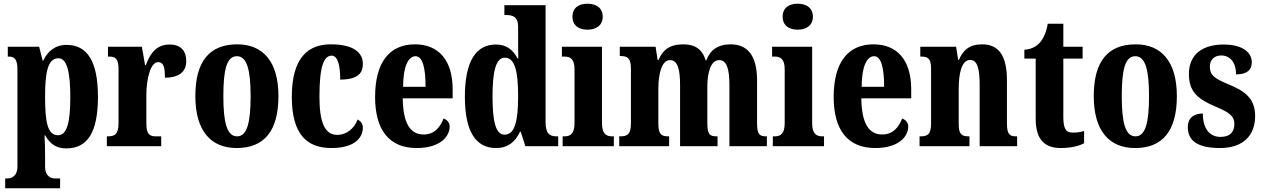

<svg xmlns="http://www.w3.org/2000/svg" viewBox="-20 -788 6808 1035"><path d="M8 227H304V174H276C259 174 223 166 223 109V53C223 10 222 -27 220 -58H224C248 -14 282 12 337 12C451 12 508 -73 508 -266C508 -460 449 -546 339 -546C276 -546 236 -510 213 -461H210L191 -536H22V-483H26C55 -483 74 -474 74 -412V109C74 166 37 174 20 174H8ZM293 -59C237 -59 223 -127 223 -267C223 -396 237 -474 295 -474C341 -474 359 -399 359 -266C359 -128 341 -59 293 -59Z M556 0H849V-53H821C790 -53 769 -61 769 -120V-277C769 -361 791 -453 832 -453C863 -453 869 -424 869 -369C939 -369 984 -397 984 -458C984 -510 958 -548 895 -548C830 -548 793 -510 766 -437H762L745 -536H562V-483H566C601 -483 619 -474 619 -415V-125C619 -62 597 -53 560 -53H556Z M1256 10C1404 10 1481 -82 1481 -270C1481 -458 1396 -549 1259 -549C1110 -549 1033 -458 1033 -270C1033 -82 1117 10 1256 10ZM1258 -53C1203 -53 1184 -128 1184 -270C1184 -412 1202 -485 1257 -485C1311 -485 1331 -412 1331 -270C1331 -128 1312 -53 1258 -53Z M1766 10C1900 10 1936 -52 1936 -100C1936 -121 1924 -135 1908 -144C1890 -97 1851 -61 1797 -61C1729 -61 1702 -132 1702 -267C1702 -438 1728 -488 1768 -488C1803 -488 1814 -428 1814 -359C1918 -359 1936 -401 1936 -444C1936 -501 1891 -549 1763 -549C1645 -549 1553 -482 1553 -266C1553 -61 1637 10 1766 10Z M2226 10C2354 10 2404 -53 2404 -106C2404 -128 2389 -143 2371 -149C2352 -100 2320 -63 2264 -63C2191 -63 2153 -123 2151 -258H2420V-307C2420 -465 2343 -549 2217 -549C2080 -549 2002 -453 2002 -265C2002 -91 2075 10 2226 10ZM2274 -320H2153C2153 -427 2180 -485 2220 -485C2258 -485 2274 -423 2274 -320Z M2654 10C2718 10 2758 -23 2783 -78H2787L2812 0H2989V-53H2981C2941 -53 2921 -69 2921 -130V-760H2699V-707H2707C2743 -707 2773 -699 2773 -644V-583C2773 -545 2773 -503 2774 -473H2770C2747 -516 2714 -548 2653 -548C2547 -548 2486 -460 2486 -267C2486 -75 2547 10 2654 10ZM2700 -62C2653 -62 2635 -130 2635 -268C2635 -403 2653 -477 2701 -477C2756 -477 2773 -403 2773 -269C2773 -135 2755 -62 2700 -62Z M3147 -628C3192 -628 3229 -650 3229 -698C3229 -747 3192 -768 3147 -768C3101 -768 3066 -747 3066 -698C3066 -650 3101 -628 3147 -628ZM3013 0H3289V-53H3280C3247 -53 3225 -67 3225 -125V-536H3009V-483H3023C3055 -483 3077 -469 3077 -415V-125C3077 -68 3056 -53 3023 -53H3013Z M3318 0H3587V-53H3584C3547 -53 3529 -62 3529 -119V-309C3529 -391 3547 -464 3592 -464C3633 -464 3646 -415 3646 -329V0H3848V-53H3844C3807 -53 3793 -62 3793 -124V-321C3793 -398 3812 -464 3857 -464C3898 -464 3912 -415 3912 -329V0H4114V-53H4112C4075 -53 4061 -62 4061 -124V-355C4061 -491 4008 -549 3918 -549C3849 -549 3807 -517 3788 -463H3784C3765 -524 3725 -549 3664 -549C3587 -549 3552 -517 3530 -465H3525L3514 -536H3321V-486H3324C3360 -486 3381 -477 3381 -420V-122C3381 -62 3360 -53 3323 -53H3318Z M4280 -628C4325 -628 4362 -650 4362 -698C4362 -747 4325 -768 4280 -768C4234 -768 4199 -747 4199 -698C4199 -650 4234 -628 4280 -628ZM4146 0H4422V-53H4413C4380 -53 4358 -67 4358 -125V-536H4142V-483H4156C4188 -483 4210 -469 4210 -415V-125C4210 -68 4189 -53 4156 -53H4146Z M4698 10C4826 10 4876 -53 4876 -106C4876 -128 4861 -143 4843 -149C4824 -100 4792 -63 4736 -63C4663 -63 4625 -123 4623 -258H4892V-307C4892 -465 4815 -549 4689 -549C4552 -549 4474 -453 4474 -265C4474 -91 4547 10 4698 10ZM4746 -320H4625C4625 -427 4652 -485 4692 -485C4730 -485 4746 -423 4746 -320Z M4937 0H5206V-53H5202C5166 -53 5148 -62 5148 -119V-309C5148 -390 5163 -465 5210 -465C5250 -465 5261 -414 5261 -329V0H5463V-53H5459C5423 -53 5408 -62 5408 -124V-355C5408 -491 5362 -549 5274 -549C5204 -549 5171 -516 5149 -465H5145L5134 -536H4941V-483H4945C4981 -483 4999 -474 4999 -418V-122C4999 -62 4979 -53 4941 -53H4937Z M5699 10C5762 10 5805 -5 5824 -16V-82C5806 -76 5785 -73 5762 -73C5723 -73 5712 -99 5712 -159V-472H5816V-536H5712V-660H5628C5620 -614 5606 -584 5591 -565C5575 -544 5546 -522 5502 -520V-472H5563V-148C5563 -31 5615 10 5699 10Z M6099 10C6247 10 6324 -82 6324 -270C6324 -458 6239 -549 6102 -549C5953 -549 5876 -458 5876 -270C5876 -82 5960 10 6099 10ZM6101 -53C6046 -53 6027 -128 6027 -270C6027 -412 6045 -485 6100 -485C6154 -485 6174 -412 6174 -270C6174 -128 6155 -53 6101 -53Z M6557 10C6681 10 6746 -58 6746 -162C6746 -259 6689 -298 6601 -334C6524 -366 6502 -384 6502 -429C6502 -467 6527 -489 6563 -489C6609 -489 6643 -454 6643 -387C6701 -387 6728 -410 6728 -453C6728 -501 6684 -548 6576 -548C6464 -548 6389 -496 6389 -389C6389 -293 6437 -253 6536 -212C6604 -183 6634 -163 6634 -120C6634 -80 6614 -50 6559 -50C6503 -50 6464 -92 6464 -176C6420 -176 6383 -156 6383 -103C6383 -36 6426 10 6557 10Z"/></svg>

Font: Noto Serif Hebrew ExtraCondensed ExtraBold
Style: Regular
Weight: 800
Width: 2
Designer: Monotype Design Team
Foundry: Monotype Imaging Inc.
Version: Version 2.004